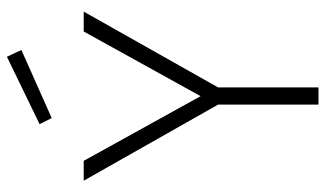

<svg xmlns="http://www.w3.org/2000/svg" viewBox="-218 -748 965 570"><g transform="rotate(-90 265.0 -462.5)"><path d="M14 0ZM240 -298 14 -697H73L265 -350L457 -697H516L291 -298V0H240ZM182 -828 382 -925 402 -882 200 -792Z"/></g></svg>

Font: Cairo Light
Style: Regular
Weight: 300
Designer: Mohamed Gaber, the designers of Titillium
Foundry: Kief Type Foundry
Version: Version 2.009; ttfautohint (v1.5.33-1714) -l 8 -r 50 -G 200 